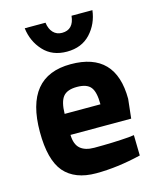

<svg xmlns="http://www.w3.org/2000/svg" viewBox="-112 -808 734 898"><g transform="rotate(-15 255.0 -359.0)"><path d="M257.8 -664.1Q314 -664.1 320.8 -730H421.9Q414.1 -665 371.6 -619.1Q329.1 -573.2 257.8 -573.2Q186.5 -573.2 144.5 -619.1Q102.1 -665 94.2 -730H194.8Q198.7 -699.2 215.3 -681.6Q231.9 -664.1 257.8 -664.1ZM344.2 -294.9Q344.2 -355 325.2 -378.4Q306.6 -401.9 258.8 -401.9Q210.9 -401.9 191.4 -377.4Q171.9 -353 170.9 -294.9ZM264.2 -106Q356.9 -106 430.2 -111.8L458 -115.2L460 -16.1Q344.7 11.7 242.2 11.7Q139.6 11.7 87.9 -47.9Q37.1 -107.9 37.1 -243.2Q37.1 -512.2 257.8 -512.2Q475.6 -512.2 476.1 -286.1L465.8 -192.9H171.9Q172.9 -147 196.3 -126.5Q219.7 -106 264.2 -106Z"/></g></svg>

Font: TitilliumWeb-Bold
Style: Bold
Weight: 700
Version: Version 1.001;PS 57.000;hotconv 1.0.70;makeotf.lib2.5.55311